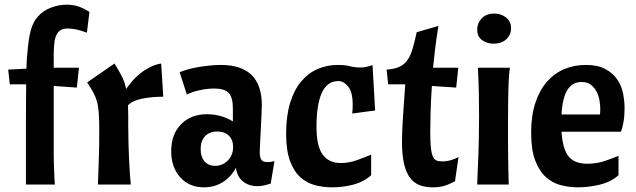

<svg xmlns="http://www.w3.org/2000/svg" viewBox="-20 -790 2725 822"><path d="M15 -492 93 -496Q94 -514 94.5 -529.5Q95 -545 97 -560Q102 -625 112 -661Q122 -697 142 -719Q164 -744 197.5 -757Q231 -770 266 -770Q292 -770 315 -762.5Q338 -755 363 -739L352 -650Q329 -659 308 -663.5Q287 -668 271 -668Q254 -668 242.5 -662.5Q231 -657 223.5 -644Q216 -631 213 -609Q210 -587 210 -554V-500H318L309 -415L210 -422V-173Q210 -146 210 -124Q210 -102 211 -81.5Q212 -61 212.5 -41Q213 -21 215 0H91Q91 -85 91 -152Q91 -219 91 -270.5Q91 -322 91.5 -360.5Q92 -399 92 -429H22Z M470 -518Q491 -485 503 -460.5Q515 -436 520 -409Q530 -424 545 -441.5Q560 -459 579 -474.5Q598 -490 621 -502Q644 -514 670 -518L679 -376Q630 -376 588 -367.5Q546 -359 528 -339Q529 -320 529 -297.5Q529 -275 529 -247Q529 -215 530 -178.5Q531 -142 532.5 -108.5Q534 -75 536 -46Q538 -17 540 0H399Q400 -21 401 -49Q402 -77 403 -107Q404 -137 404.5 -168.5Q405 -200 405 -229Q405 -275 403 -304.5Q401 -334 395 -355.5Q389 -377 379 -395Q369 -413 353 -437Z M853 12Q790 12 751.5 -31Q713 -74 713 -143Q713 -215 755 -258Q797 -301 867 -301Q896 -301 925 -293Q954 -285 977 -270V-326Q977 -373 959 -392Q941 -411 897 -411Q867 -411 833.5 -403.5Q800 -396 780 -385L749 -481Q764 -487 785 -493Q806 -499 830 -503Q854 -507 879 -509.5Q904 -512 925 -512Q1101 -512 1101 -340Q1101 -325 1099.5 -296Q1098 -267 1096.5 -235.5Q1095 -204 1093.5 -177Q1092 -150 1092 -139Q1092 -116 1099 -106Q1106 -96 1125 -96Q1138 -96 1155 -100L1139 -4Q1123 1 1109.5 4Q1096 7 1082 7Q1045 7 1020 -13.5Q995 -34 990 -72Q970 -33 934 -10.5Q898 12 853 12ZM901 -80Q933 -80 955.5 -103Q978 -126 978 -161Q978 -191 960 -209Q942 -227 910 -227Q877 -227 858 -207Q839 -187 839 -152Q839 -119 855.5 -99.5Q872 -80 901 -80Z M1205 -217Q1205 -292 1221.5 -347.5Q1238 -403 1268 -439.5Q1298 -476 1338.5 -494Q1379 -512 1427 -512Q1458 -512 1478.5 -506.5Q1499 -501 1524 -501Q1535 -501 1545 -503Q1555 -505 1575 -511L1586 -317L1488 -304Q1489 -314 1489.5 -322.5Q1490 -331 1490 -341Q1490 -396 1470.5 -419.5Q1451 -443 1429 -443Q1381 -443 1358 -393Q1335 -343 1335 -246Q1335 -164 1361.5 -128Q1388 -92 1439 -92Q1474 -92 1508.5 -104.5Q1543 -117 1569 -128V-40Q1537 -11 1492.5 0.5Q1448 12 1402 12Q1365 12 1329.5 3Q1294 -6 1266.5 -30.5Q1239 -55 1222 -100Q1205 -145 1205 -217Z M1635 -492Q1668 -494 1689 -503.5Q1710 -513 1723.5 -531.5Q1737 -550 1746 -580Q1755 -610 1764 -652L1857 -679Q1848 -624 1843 -582Q1838 -540 1834 -500H1942L1933 -415L1829 -422Q1825 -362 1823.5 -311.5Q1822 -261 1822 -225Q1822 -184 1824.5 -159.5Q1827 -135 1832.5 -121.5Q1838 -108 1847.5 -103.5Q1857 -99 1872 -99Q1892 -99 1911 -104.5Q1930 -110 1943 -118L1928 -14Q1904 -1 1883 5.5Q1862 12 1833 12Q1800 12 1775 2Q1750 -8 1733.5 -31.5Q1717 -55 1709 -92.5Q1701 -130 1701 -184Q1701 -229 1705.5 -294Q1710 -359 1715 -429H1642Z M2163 -500Q2160 -477 2158.5 -456Q2157 -435 2156.5 -409.5Q2156 -384 2155.5 -350.5Q2155 -317 2155 -271Q2155 -225 2155 -188Q2155 -151 2155.5 -119Q2156 -87 2156.5 -58.5Q2157 -30 2158 0H2023Q2024 -37 2025.5 -65Q2027 -93 2028 -124.5Q2029 -156 2030 -195.5Q2031 -235 2031 -294Q2031 -348 2030 -395.5Q2029 -443 2026 -500ZM2023 -663Q2023 -691 2042.5 -711.5Q2062 -732 2096 -732Q2125 -732 2146.5 -715Q2168 -698 2168 -669Q2168 -641 2147.5 -622Q2127 -603 2093 -603Q2064 -603 2043.5 -618.5Q2023 -634 2023 -663Z M2384 -226Q2389 -150 2415 -119.5Q2441 -89 2494 -89Q2534 -89 2569.5 -101Q2605 -113 2628 -123V-40Q2596 -11 2548 0.5Q2500 12 2455 12Q2418 12 2382 3Q2346 -6 2317.5 -31.5Q2289 -57 2271.5 -102.5Q2254 -148 2254 -222Q2254 -295 2272 -349.5Q2290 -404 2321.5 -440Q2353 -476 2395.5 -494Q2438 -512 2488 -512Q2539 -512 2571.5 -494.5Q2604 -477 2622.5 -450Q2641 -423 2647.5 -390Q2654 -357 2654 -326Q2654 -294 2649.5 -268Q2645 -242 2638 -226ZM2470 -439Q2431 -439 2409.5 -405.5Q2388 -372 2384 -300H2549Q2549 -304 2549.5 -310Q2550 -316 2550 -321Q2550 -337 2547 -357.5Q2544 -378 2535 -396Q2526 -414 2510.5 -426.5Q2495 -439 2470 -439Z"/></svg>

Font: Cantora One
Style: Regular
Weight: 400
Designer: Pablo Impallari, Rodrigo Fuenzalida
Foundry: Pablo Impallari
Version: Version 1.002; ttfautohint (v0.8) -G 200 -r 50